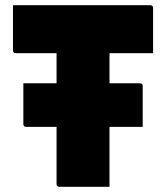

<svg xmlns="http://www.w3.org/2000/svg" viewBox="-20 -720 640 740"><path d="M402 0H209Q198 0 198 -11V-231H81Q70 -231 70 -242V-399H198V-515H41Q30 -515 30 -526V-700H559Q570 -700 570 -689V-515H402V-399H519Q530 -399 530 -388V-231H402Z"/></svg>

Font: Recursive Mn Lnr St Blk
Style: Regular
Weight: 900
Monospace: yes
Version: Version 1.079;hotconv 1.0.112;makeotfexe 2.5.65598; ttfautoh